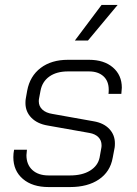

<svg xmlns="http://www.w3.org/2000/svg" viewBox="-20 -749 553 777"><path d="M34 -113Q34 -128 37 -143H89Q87 -127 87 -121Q87 -83 111 -61Q135 -39 177 -39H263Q313 -39 344.5 -58.5Q376 -78 383 -111L390 -150Q391 -154 391 -161Q391 -181 378 -194Q365 -207 342 -211L173 -241Q131 -248 107 -272.5Q83 -297 83 -332Q83 -342 84 -348L90 -382Q101 -441 144.5 -474Q188 -507 255 -507H340Q401 -507 437 -476Q473 -445 473 -394Q473 -387 471 -369H419Q420 -375 420 -386Q420 -421 398.5 -440.5Q377 -460 340 -460H255Q209 -460 180 -439.5Q151 -419 144 -382L138 -350Q137 -346 137 -339Q137 -319 151.5 -305.5Q166 -292 192 -288L360 -258Q400 -251 422.5 -227Q445 -203 445 -169Q445 -158 444 -152L436 -110Q426 -54 380.5 -23Q335 8 263 8H177Q111 8 72.5 -25Q34 -58 34 -113ZM391 -729H456L336 -585H283Z"/></svg>

Font: Bai Jamjuree Light
Style: Italic
Weight: 300
Italic angle: -10°
Version: Version 1.000; ttfautohint (v1.6)